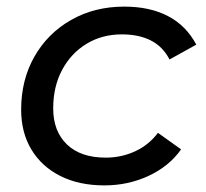

<svg xmlns="http://www.w3.org/2000/svg" viewBox="-20 -555 624 581"><path d="M296 6Q219 6 162.5 -22.5Q106 -51 75 -102.5Q44 -154 44 -223Q44 -313 84 -383.5Q124 -454 195 -494.5Q266 -535 356 -535Q433 -535 488 -506.5Q543 -478 574 -420L493 -375Q473 -414 436.5 -432.5Q400 -451 349 -451Q289 -451 242 -422.5Q195 -394 168 -343.5Q141 -293 141 -227Q141 -158 182.5 -118Q224 -78 300 -78Q347 -78 388.5 -97Q430 -116 458 -153L528 -103Q492 -52 430 -23Q368 6 296 6Z"/></svg>

Font: MOST Montserrat Medium
Style: Italic
Weight: 500
Italic angle: -11.3°
Designer: Julieta Ulanovsky
Foundry: Julieta Ulanovsky
Version: Version 8.000;March 11, 2024;FontCreator 15.0.0.2926 64-bit